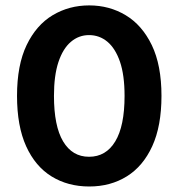

<svg xmlns="http://www.w3.org/2000/svg" viewBox="-20 -662 648 697"><path d="M432.2 -313.9Q432.2 -389.4 415.5 -438Q398.7 -486.5 369.8 -510.6Q340.9 -534.6 303.2 -534.6Q266.1 -534.6 237.4 -510.2Q208.6 -485.9 192.2 -437Q175.9 -388.1 175.9 -313.9Q175.9 -204.4 209.1 -148.7Q242.4 -92.9 303.2 -92.9Q364.7 -92.9 398.4 -148.7Q432.2 -204.4 432.2 -313.9ZM303.9 15Q226.6 15 167.3 -21.5Q108.1 -58 74.9 -131.1Q41.8 -204.3 41.8 -313.9Q41.8 -425.9 76.8 -498.6Q111.8 -571.2 171.2 -606.8Q230.7 -642.4 303.9 -642.4Q377.1 -642.4 436.5 -606.6Q495.9 -570.9 531.1 -498.1Q566.2 -425.3 566.2 -313.9Q566.2 -204.6 532.8 -131.5Q499.3 -58.3 440.2 -21.7Q381.1 15 303.9 15Z"/></svg>

Font: Baloo Tamma 2
Style: Regular
Weight: 400
Designer: Divya Kowshik, Shuchita Grover and Ek Type
Foundry: Ek Type
Version: Version 1.700